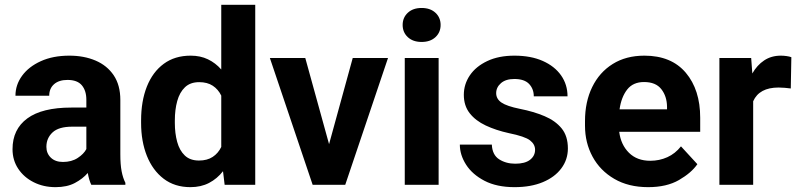

<svg xmlns="http://www.w3.org/2000/svg" viewBox="-20 -770 3329 800"><path d="M360.4 0Q351.1 -19 345.7 -49.3Q324.7 -24.9 292 -7.6Q259.3 9.8 211.4 9.8Q161.1 9.8 120.4 -10.7Q79.6 -31.2 55.9 -66.9Q32.2 -102.5 32.2 -148.4Q32.2 -231.4 93.8 -276.6Q155.3 -321.8 276.9 -321.8H339.8V-354.5Q339.8 -392.1 321 -414.6Q302.2 -437 261.2 -437Q225.6 -437 205.3 -419.2Q185.1 -401.4 185.1 -371.1H44.4Q44.4 -416.5 72 -454.3Q99.6 -492.2 150.1 -515.1Q200.7 -538.1 269 -538.1Q330.1 -538.1 378.2 -517.6Q426.3 -497.1 453.9 -456.1Q481.4 -415 481.4 -353.5V-127.4Q481.4 -84 486.8 -56.2Q492.2 -28.3 502.4 -8.3V0ZM242.2 -95.2Q278.3 -95.2 303.7 -111.8Q329.1 -128.4 339.8 -148.9V-242.2H280.8Q224.6 -242.2 199 -218.3Q173.3 -194.3 173.3 -158.2Q173.3 -130.9 191.9 -113Q210.4 -95.2 242.2 -95.2Z M567.9 -257.8V-268.1Q567.9 -348.6 592 -409.4Q616.2 -470.2 662.4 -504.2Q708.5 -538.1 774.4 -538.1Q814.9 -538.1 846.4 -522.9Q877.9 -507.8 901.9 -480.5V-750H1043.5V0H916L909.2 -56.6Q884.8 -25.4 851.1 -7.8Q817.4 9.8 773.4 9.8Q708 9.8 662.1 -25.1Q616.2 -60.1 592 -120.6Q567.9 -181.2 567.9 -257.8ZM708.5 -268.1V-257.8Q708.5 -214.4 718.3 -178.7Q728 -143.1 750 -122.1Q772 -101.1 809.1 -101.1Q843.3 -101.1 866.2 -116.2Q889.2 -131.3 901.9 -157.7V-371.6Q889.2 -397.9 866.5 -412.8Q843.8 -427.7 810.1 -427.7Q772.9 -427.7 750.7 -406.5Q728.5 -385.3 718.5 -349.1Q708.5 -313 708.5 -268.1Z M1252 -528.3 1351.1 -169.4 1449.7 -528.3H1596.7L1418.5 0H1282.7L1104.5 -528.3Z M1657.7 -666Q1657.7 -696.8 1679.2 -716.8Q1700.7 -736.8 1736.8 -736.8Q1772.9 -736.8 1794.4 -716.8Q1815.9 -696.8 1815.9 -666Q1815.9 -635.3 1794.4 -615.2Q1772.9 -595.2 1736.8 -595.2Q1700.7 -595.2 1679.2 -615.2Q1657.7 -635.3 1657.7 -666ZM1807.6 -528.3V0H1666.5V-528.3Z M2209.5 -146Q2209.5 -168.9 2188.2 -185.3Q2167 -201.7 2100.1 -215.3Q2046.4 -227.1 2003.9 -247.1Q1961.4 -267.1 1937 -298.3Q1912.6 -329.6 1912.6 -375Q1912.6 -418.9 1937.7 -456.1Q1962.9 -493.2 2010.3 -515.6Q2057.6 -538.1 2123.5 -538.1Q2191.9 -538.1 2241.5 -516.1Q2291 -494.1 2317.9 -455.8Q2344.7 -417.5 2344.7 -368.7H2204.1Q2204.1 -399.4 2184.6 -420.2Q2165 -440.9 2123 -440.9Q2087.4 -440.9 2067.4 -423.6Q2047.4 -406.2 2047.4 -381.8Q2047.4 -357.9 2069.3 -342.8Q2091.3 -327.6 2146.5 -316.4Q2203.6 -305.2 2248.8 -286.1Q2293.9 -267.1 2320.1 -235.1Q2346.2 -203.1 2346.2 -151.4Q2346.2 -105 2318.8 -68.4Q2291.5 -31.7 2241.7 -11Q2191.9 9.8 2124 9.8Q2049.8 9.8 1999 -16.6Q1948.2 -43 1922.1 -83.7Q1896 -124.5 1896 -167.5H2029.3Q2031.2 -124.5 2059.8 -106.2Q2088.4 -87.9 2127 -87.9Q2167.5 -87.9 2188.5 -104.2Q2209.5 -120.6 2209.5 -146Z M2680.7 9.8Q2598.6 9.8 2539.6 -24.7Q2480.5 -59.1 2449 -117.2Q2417.5 -175.3 2417.5 -246.1V-265.6Q2417.5 -345.7 2447.5 -407.2Q2477.5 -468.8 2533 -503.4Q2588.4 -538.1 2665 -538.1Q2777.3 -538.1 2837.4 -467Q2897.5 -396 2897.5 -279.3V-220.7H2560.1Q2566.9 -167 2600.6 -133.5Q2634.3 -100.1 2689.5 -100.1Q2727.5 -100.1 2760.5 -115Q2793.5 -129.9 2817.4 -160.2L2885.7 -85.9Q2860.8 -49.8 2809.3 -20Q2757.8 9.8 2680.7 9.8ZM2663.6 -428.2Q2617.7 -428.2 2593.3 -397Q2568.8 -365.7 2561.5 -314.5H2759.3V-325.2Q2758.8 -368.7 2735.6 -398.4Q2712.4 -428.2 2663.6 -428.2Z M3277.3 -531.7 3274.9 -401.4Q3264.6 -402.8 3250.2 -404.1Q3235.8 -405.3 3224.1 -405.3Q3143.6 -405.3 3118.2 -348.1V0H2977.5V-528.3H3109.9L3114.7 -463.9Q3134.3 -498.5 3164.1 -518.3Q3193.8 -538.1 3233.4 -538.1Q3244.6 -538.1 3257.1 -536.4Q3269.5 -534.7 3277.3 -531.7Z"/></svg>

Font: Vazirmatn RD FD
Style: Bold
Weight: 700
Designer: Saber Rastikerdar
Foundry: Saber Rastikerdar
Version: Version 33.003